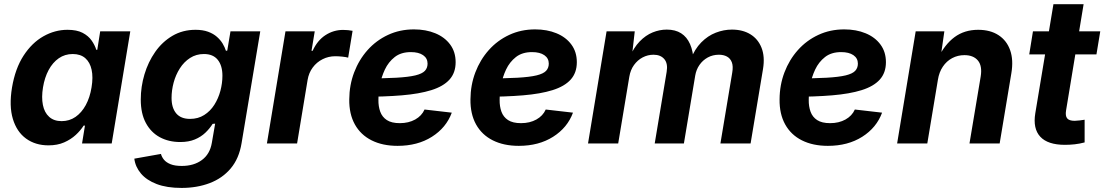

<svg xmlns="http://www.w3.org/2000/svg" viewBox="-20 -694 5344 929"><path d="M214.4 9.3Q151.4 9.3 106.2 -23.4Q61 -56.2 42.2 -118.7Q23.4 -181.2 38.1 -270.5Q53.7 -362.8 94 -424.8Q134.3 -486.8 189.9 -518.3Q245.6 -549.8 306.6 -549.8Q351.6 -549.8 379.6 -535.2Q407.7 -520.5 423.3 -498Q439 -475.6 445.8 -453.1H450.7L464.8 -542.5H610.4L520.5 0H377L391.1 -86.4H384.8Q370.1 -63 346.7 -41.3Q323.2 -19.5 290.5 -5.1Q257.8 9.3 214.4 9.3ZM278.3 -107.9Q315.9 -107.9 345.5 -128.4Q375 -148.9 395 -185.5Q415 -222.2 422.9 -271Q431.2 -320.3 423.3 -356.4Q415.5 -392.6 392.6 -412.6Q369.6 -432.6 332 -432.6Q293.9 -432.6 264.4 -412.1Q234.9 -391.6 215.3 -355.2Q195.8 -318.8 188 -271Q180.2 -223.1 187.5 -186.3Q194.8 -149.4 217.8 -128.7Q240.7 -107.9 278.3 -107.9Z M858.4 215.3Q787.1 215.3 738 196.5Q689 177.7 661.9 145.5Q634.8 113.3 629.9 73.7L758.8 50.8Q762.7 65.9 773.7 79.1Q784.7 92.3 805.4 100.6Q826.2 108.9 859.4 108.9Q918 108.9 956.8 80.3Q995.6 51.8 1004.9 -2.4L1021 -95.7L1008.8 -94.7Q994.6 -71.8 973.6 -51.8Q952.6 -31.7 922.9 -19.3Q893.1 -6.8 852.1 -6.8Q796.4 -6.8 753.4 -30Q710.4 -53.2 685.8 -98.9Q661.1 -144.5 661.1 -212.4Q661.1 -274.4 679 -334.2Q696.8 -394 731 -442.9Q765.1 -491.7 814.5 -520.8Q863.8 -549.8 926.3 -549.8Q960.9 -549.8 986.6 -540.5Q1012.2 -531.2 1029.5 -515.9Q1046.9 -500.5 1057.4 -482.9Q1067.9 -465.3 1073.2 -448.2L1079.6 -449.2L1095.2 -542.5H1239.3L1148.9 -1.5Q1136.7 73.2 1096.2 121.1Q1055.7 168.9 994.4 192.1Q933.1 215.3 858.4 215.3ZM899.4 -118.7Q938.5 -118.7 968 -137.5Q997.6 -156.2 1017.1 -187Q1036.6 -217.8 1046.4 -254.6Q1056.2 -291.5 1056.2 -327.6Q1056.2 -376.5 1033.7 -404.5Q1011.2 -432.6 966.8 -432.6Q929.2 -432.6 899.7 -413.6Q870.1 -394.5 850.1 -363Q830.1 -331.5 820.1 -294.2Q810.1 -256.8 810.1 -220.2Q810.1 -172.4 832.5 -145.5Q855 -118.7 899.4 -118.7Z M1271.5 0 1361.3 -542.5H1502.9L1487.3 -448.2H1492.7Q1515.6 -498.5 1554.7 -523.9Q1593.8 -549.3 1640.1 -549.3Q1651.4 -549.3 1664.1 -548.1Q1676.8 -546.9 1686 -544.9L1664.6 -415Q1654.8 -418 1636.7 -419.9Q1618.7 -421.9 1602.5 -421.9Q1569.3 -421.9 1540.8 -407.5Q1512.2 -393.1 1493.2 -367.4Q1474.1 -341.8 1468.3 -307.1L1417.5 0Z M1903.8 11.7Q1831.1 11.7 1778.1 -14.9Q1725.1 -41.5 1697 -92Q1668.9 -142.6 1669.9 -213.4Q1670.4 -282.7 1693.6 -343.8Q1716.8 -404.8 1758.5 -451.7Q1800.3 -498.5 1857.4 -525.1Q1914.6 -551.8 1982.9 -551.8Q2040.5 -551.8 2086.2 -533Q2131.8 -514.2 2158.2 -478.5Q2184.6 -442.9 2184.6 -393.1Q2184.6 -341.8 2154.8 -308.8Q2125 -275.9 2066.9 -257.8Q2008.8 -239.7 1924.1 -232.7Q1839.4 -225.6 1729 -225.6L1744.1 -314.5Q1837.9 -314.5 1897.5 -317.9Q1957 -321.3 1990 -329.3Q2022.9 -337.4 2035.9 -351.3Q2048.8 -365.2 2048.8 -386.2Q2048.8 -412.1 2027.3 -427Q2005.9 -441.9 1967.8 -441.9Q1920.4 -441.9 1889.9 -418Q1859.4 -394 1842.3 -357.7Q1825.2 -321.3 1818.1 -281.7Q1811 -242.2 1811 -210.9Q1810.5 -179.2 1819.8 -153.6Q1829.1 -127.9 1851.8 -113Q1874.5 -98.1 1914.6 -98.1Q1957 -98.1 1988.8 -115.7Q2020.5 -133.3 2034.2 -164.1L2166 -148.9Q2139.2 -76.2 2069.8 -32.2Q2000.5 11.7 1903.8 11.7Z M2490.2 11.7Q2417.5 11.7 2364.5 -14.9Q2311.5 -41.5 2283.4 -92Q2255.4 -142.6 2256.3 -213.4Q2256.8 -282.7 2280 -343.8Q2303.2 -404.8 2345 -451.7Q2386.7 -498.5 2443.8 -525.1Q2501 -551.8 2569.3 -551.8Q2627 -551.8 2672.6 -533Q2718.3 -514.2 2744.6 -478.5Q2771 -442.9 2771 -393.1Q2771 -341.8 2741.2 -308.8Q2711.4 -275.9 2653.3 -257.8Q2595.2 -239.7 2510.5 -232.7Q2425.8 -225.6 2315.4 -225.6L2330.6 -314.5Q2424.3 -314.5 2483.9 -317.9Q2543.5 -321.3 2576.4 -329.3Q2609.4 -337.4 2622.3 -351.3Q2635.3 -365.2 2635.3 -386.2Q2635.3 -412.1 2613.8 -427Q2592.3 -441.9 2554.2 -441.9Q2506.8 -441.9 2476.3 -418Q2445.8 -394 2428.7 -357.7Q2411.6 -321.3 2404.5 -281.7Q2397.5 -242.2 2397.5 -210.9Q2397 -179.2 2406.2 -153.6Q2415.5 -127.9 2438.2 -113Q2460.9 -98.1 2501 -98.1Q2543.5 -98.1 2575.2 -115.7Q2606.9 -133.3 2620.6 -164.1L2752.4 -148.9Q2725.6 -76.2 2656.2 -32.2Q2586.9 11.7 2490.2 11.7Z M2825.2 0 2915 -542.5H3051.3L3036.1 -409.2L3024.9 -413.6Q3045.9 -463.4 3075 -493.4Q3104 -523.4 3137.7 -537.1Q3171.4 -550.8 3206.1 -550.8Q3247.6 -550.8 3275.6 -533Q3303.7 -515.1 3318.8 -480.7Q3334 -446.3 3336.4 -396.5L3321.3 -405.8Q3341.3 -456.5 3373 -488.8Q3404.8 -521 3443.4 -535.9Q3481.9 -550.8 3521.5 -550.8Q3573.7 -550.8 3610.8 -528.1Q3647.9 -505.4 3664.8 -462.6Q3681.6 -419.9 3671.9 -360.4L3611.8 0H3465.8L3522.9 -342.3Q3528.3 -373.5 3521 -392.6Q3513.7 -411.6 3497.3 -420.4Q3481 -429.2 3458.5 -429.2Q3428.7 -429.2 3404.3 -415.8Q3379.9 -402.3 3364.3 -379.6Q3348.6 -356.9 3343.8 -328.1L3289.1 0H3147.9L3205.6 -346.2Q3212.4 -386.7 3194.3 -408Q3176.3 -429.2 3142.1 -429.2Q3114.3 -429.2 3089.6 -416.3Q3064.9 -403.3 3047.6 -379.4Q3030.3 -355.5 3024.9 -322.3L2971.2 0Z M3985.8 11.7Q3913.1 11.7 3860.1 -14.9Q3807.1 -41.5 3779.1 -92Q3751 -142.6 3752 -213.4Q3752.4 -282.7 3775.6 -343.8Q3798.8 -404.8 3840.6 -451.7Q3882.3 -498.5 3939.5 -525.1Q3996.6 -551.8 4064.9 -551.8Q4122.6 -551.8 4168.2 -533Q4213.9 -514.2 4240.2 -478.5Q4266.6 -442.9 4266.6 -393.1Q4266.6 -341.8 4236.8 -308.8Q4207 -275.9 4148.9 -257.8Q4090.8 -239.7 4006.1 -232.7Q3921.4 -225.6 3811 -225.6L3826.2 -314.5Q3919.9 -314.5 3979.5 -317.9Q4039.1 -321.3 4072 -329.3Q4105 -337.4 4117.9 -351.3Q4130.9 -365.2 4130.9 -386.2Q4130.9 -412.1 4109.4 -427Q4087.9 -441.9 4049.8 -441.9Q4002.4 -441.9 3971.9 -418Q3941.4 -394 3924.3 -357.7Q3907.2 -321.3 3900.1 -281.7Q3893.1 -242.2 3893.1 -210.9Q3892.6 -179.2 3901.9 -153.6Q3911.1 -127.9 3933.8 -113Q3956.5 -98.1 3996.6 -98.1Q4039.1 -98.1 4070.8 -115.7Q4102.5 -133.3 4116.2 -164.1L4248 -148.9Q4221.2 -76.2 4151.9 -32.2Q4082.5 11.7 3985.8 11.7Z M4518.1 -308.1 4466.8 0H4320.8L4410.6 -542.5H4549.3L4529.8 -406.2L4518.1 -411.1Q4550.8 -479 4598.6 -514.4Q4646.5 -549.8 4712.9 -549.8Q4771.5 -549.8 4811.3 -523.9Q4851.1 -498 4867.7 -450.9Q4884.3 -403.8 4873.5 -339.8L4816.9 0H4670.9L4725.1 -323.7Q4733.4 -375 4711.7 -401.1Q4689.9 -427.2 4646.5 -427.2Q4614.3 -427.2 4587.2 -412.8Q4560.1 -398.4 4542 -371.6Q4523.9 -344.7 4518.1 -308.1Z M5303.7 -542.5 5285.2 -430.7H4960L4978 -542.5ZM5077.1 -673.8H5223.1L5138.2 -159.7Q5133.8 -133.3 5143.6 -121.3Q5153.3 -109.4 5179.7 -109.4Q5188.5 -109.4 5203.9 -111.3Q5219.2 -113.3 5228 -114.7V-4.9Q5204.1 1.5 5179.9 4.2Q5155.8 6.8 5132.8 6.8Q5049.8 6.8 5013.4 -32.5Q4977.1 -71.8 4989.3 -146Z"/></svg>

Font: Inter 16pt
Style: Bold Italic
Weight: 700
Italic angle: -9.3988°
Version: Version 4.001;git-66647c0bb